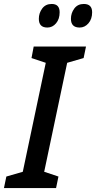

<svg xmlns="http://www.w3.org/2000/svg" viewBox="-66 -949 485 969"><path d="M-46 0 -34 -58 49 -82 165 -632 93 -656 104 -714H368L356 -656L273 -632L157 -82L229 -58L217 0ZM336 -810Q292 -810 292 -854Q292 -883 309 -906Q326 -929 357 -929Q399 -929 399 -887Q399 -853 380.5 -831.5Q362 -810 336 -810ZM173 -810Q130 -810 130 -854Q130 -883 147 -906Q164 -929 195 -929Q235 -929 235 -887Q235 -853 217 -831.5Q199 -810 173 -810Z"/></svg>

Font: Noto Sans ExtraCondensed SemiBold
Style: Italic
Weight: 600
Width: 2
Italic angle: -12°
Designer: Monotype Design Team
Foundry: Monotype Imaging Inc.
Version: Version 2.013; ttfautohint (v1.8.4.7-5d5b)